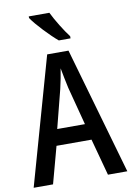

<svg xmlns="http://www.w3.org/2000/svg" viewBox="-101 -1002 729 1064"><g transform="rotate(-10 263.5 -470.0)"><path d="M254 -940H138V-931C164 -891 238 -814 279 -780H345V-792C317 -828 275 -896 254 -940ZM418 0H527L322 -715H202L0 0H109L165 -207H362ZM285 -512 341 -298H185L240 -513C248 -548 257 -591 262 -626C267 -595 278 -546 285 -512Z"/></g></svg>

Font: Noto Sans Thai Looped Condensed Medium
Style: Regular
Weight: 500
Width: 3
Designer: Sasikarn Vongin, Ben Mitchell
Foundry: The Fontpad Ltd
Version: Version 1.001